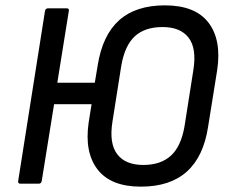

<svg xmlns="http://www.w3.org/2000/svg" viewBox="-20 -686 857 717"><path d="M596 -666Q709 -666 758.5 -601.5Q808 -537 791 -424L757 -212Q740 -101 677.5 -45Q615 11 506 11Q394 11 344.5 -53Q295 -117 311 -228L322 -297H182L136 -11Q134 0 125 0H56Q46 0 48 -11L148 -645Q150 -655 160 -655H229Q239 -655 237 -645L194 -377H334L345 -443Q363 -555 425 -610.5Q487 -666 596 -666ZM702 -424Q715 -505 684.5 -545Q654 -585 587 -585Q521 -585 483.5 -550.5Q446 -516 433 -441L400 -232Q387 -151 417.5 -110.5Q448 -70 515 -70Q580 -70 618 -104.5Q656 -139 669 -214Z"/></svg>

Font: Sofia Sans Semi Condensed Medium
Style: Italic
Weight: 500
Italic angle: -9°
Version: Version 4.100